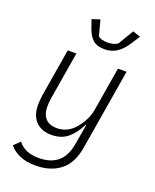

<svg xmlns="http://www.w3.org/2000/svg" viewBox="-174 -861 948 1172"><g transform="rotate(20 300.0 -275.0)"><path d="M203 212Q143 212 100.5 194Q58 176 31 143L71 105Q91 132 124 147Q157 162 207 162Q282 162 328.5 123.5Q375 85 389 -4L410 -128H407Q378 -68 336 -32.5Q294 3 230 3Q164 3 127.5 -35.5Q91 -74 91 -143Q91 -157 92.5 -171.5Q94 -186 96 -204L148 -516H204L153 -209Q150 -193 149 -179Q148 -165 148 -151Q148 -102 173 -74.5Q198 -47 247 -47Q318 -47 366 -106Q372 -113 380.5 -124.5Q389 -136 398 -152Q407 -168 414.5 -187Q422 -206 426 -228L474 -516H530L443 7Q425 115 361.5 163.5Q298 212 203 212ZM355 -599Q307 -599 281 -621.5Q255 -644 239 -688L219 -745L271 -762L297 -663Q307 -652 324.5 -648Q342 -644 357 -644Q375 -644 393 -648Q411 -652 425 -663L484 -762L534 -745L497 -688Q466 -641 432 -620Q398 -599 355 -599Z"/></g></svg>

Font: IBM Plex Mono Light
Style: Italic
Weight: 300
Italic angle: -9°
Monospace: yes
Designer: Mike Abbink, Paul van der Laan, Pieter van Rosmalen
Foundry: Bold Monday
Version: Version 2.3